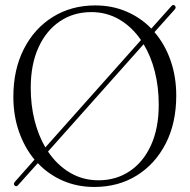

<svg xmlns="http://www.w3.org/2000/svg" viewBox="-20 -731 753 762"><path d="M38 5Q31.5 -1 39.5 -10L117 -97.5Q77.5 -145 55.2 -208.8Q33 -272.5 33 -347Q33 -455 74.8 -536.8Q116.5 -618.5 190 -664Q263.5 -709.5 358 -709.5Q425 -709.5 481.8 -685.2Q538.5 -661 580.5 -617.5L660 -706.5Q667.5 -715 674 -708.5Q680.5 -702 673.5 -693.5L593 -603.5Q634 -556 656.8 -491.5Q679.5 -427 679.5 -351.5Q679.5 -243 637.8 -161.5Q596 -80 522.8 -34.5Q449.5 11 354 11Q286.5 11 229.2 -14Q172 -39 130 -83.5L52 3.5Q45 12 38 5ZM102 -382.5Q102 -313.5 117.2 -253.2Q132.5 -193 160 -146L539.5 -572Q504 -624 453.8 -653.5Q403.5 -683 342.5 -683Q272 -683 217.8 -646.5Q163.5 -610 132.8 -542.8Q102 -475.5 102 -382.5ZM610 -315.5Q610 -385.5 594.5 -446.8Q579 -508 550 -555.5L170.5 -129.5Q206.5 -76 257.5 -45.8Q308.5 -15.5 371 -15.5Q441 -15.5 495 -51.8Q549 -88 579.5 -155.2Q610 -222.5 610 -315.5Z"/></svg>

Font: Fraunces 144pt S050 Light
Style: Regular
Weight: 300
Version: Version 1.000; ttfautohint (v1.8.3)